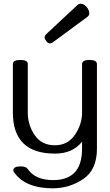

<svg xmlns="http://www.w3.org/2000/svg" viewBox="-20 -811 587 1026"><path d="M248.5 -579.1Q236.8 -579.1 227.1 -591.3Q218.3 -602.5 218.3 -611.3Q218.3 -619.6 228.5 -629.9L394 -784.2Q401.4 -791 411.1 -791Q429.7 -791 445.3 -771Q457 -754.9 457 -741.2Q457 -728 446.8 -720.7L261.2 -584Q254.9 -579.1 248.5 -579.1ZM498 -16.1Q498 96.7 424.3 146Q350.6 195.3 262.2 195.3Q113.8 195.3 54.2 107.9Q51.3 103.5 51.3 99.6Q51.3 78.1 90.3 78.1Q119.1 78.1 128.4 92.3Q168.9 151.4 264.2 151.4Q418.5 151.4 418.5 -16.1V-54.2Q369.1 9.8 273.4 9.8Q48.8 9.8 48.8 -209.5V-468.3Q48.8 -490.7 88.9 -490.7Q128.4 -490.7 128.4 -468.3V-209.5Q128.4 -143.6 165.3 -89.1Q202.1 -34.7 273.4 -34.7Q341.8 -34.7 380.1 -90.3Q418.5 -146 418.5 -210.4V-468.3Q418.5 -490.7 458 -490.7Q498 -490.7 498 -468.3Z"/></svg>

Font: Gayathri
Style: Regular
Weight: 400
Designer: Binoy Dominic <binoy.domenic@gmail.com>
Foundry: SMC
Version: Version 1.000